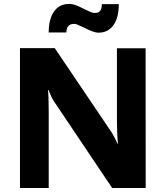

<svg xmlns="http://www.w3.org/2000/svg" viewBox="-20 -942 830 962"><path d="M80.1 -700.7H254.4L539.6 -278.3Q545.4 -269.5 554.9 -250.7Q564.5 -231.9 569.3 -221.7H571.3Q568.8 -239.7 567.4 -272.5Q565.9 -305.2 565.9 -334V-700.2H709.5L710 0H542L248.5 -437Q243.2 -444.8 235.6 -461.4Q228 -478 223 -490.7H220.2Q222.2 -480.5 223.1 -447.5Q224.1 -414.6 224.1 -384.3V0H80.1ZM474.1 -778.3Q459 -778.3 441.7 -785.2Q424.3 -792 399.4 -804.2Q377.9 -814.5 368.4 -818.4Q358.9 -822.3 351.6 -822.3Q332 -822.3 322.3 -811.5Q312.5 -800.8 312.5 -779.3H224.1Q224.1 -847.2 251 -884.8Q277.8 -922.4 326.2 -922.4Q343.3 -922.4 360.6 -915.8Q377.9 -909.2 401.4 -897Q422.9 -886.2 434.3 -881.6Q445.8 -877 457 -877Q473.6 -877 481.9 -887.9Q490.2 -898.9 490.2 -921.4H575.2Q575.2 -853.5 548.3 -815.9Q521.5 -778.3 474.1 -778.3Z"/></svg>

Font: DavidDev Light
Style: Regular
Weight: 300
Designer: David.dev
Foundry: David.dev
Version: Version 1.001;FEAKit 1.0